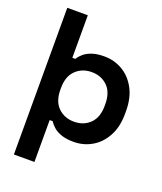

<svg xmlns="http://www.w3.org/2000/svg" viewBox="-161 -803 936 1107"><g transform="rotate(20 307.0 -250.0)"><path d="M58 200V-700H184V-439H202Q213 -457 231.5 -473Q250 -489 280.5 -499.5Q311 -510 356 -510Q416 -510 467 -480.5Q518 -451 549 -394Q580 -337 580 -256V-240Q580 -159 549 -102Q518 -45 467 -15.5Q416 14 356 14Q311 14 280.5 3.5Q250 -7 231.5 -23.5Q213 -40 202 -57H184V200ZM454 -243V-253Q454 -325 415.5 -362.5Q377 -400 318 -400Q260 -400 221 -362.5Q182 -325 182 -253V-243Q182 -171 221 -133.5Q260 -96 318 -96Q377 -96 415.5 -133.5Q454 -171 454 -243Z"/></g></svg>

Font: Space Grotesk Frontify
Style: Bold
Weight: 700
Designer: Florian Karsten
Version: Version 2.000